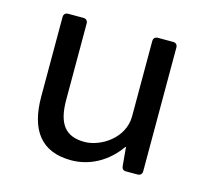

<svg xmlns="http://www.w3.org/2000/svg" viewBox="-77 -548 692 646"><g transform="rotate(15 269.5 -225.0)"><path d="M381.8 -446.3V-184.6C381.8 -107.4 304.7 -59.6 249 -59.6C182.6 -59.6 153.3 -96.7 153.3 -180.7V-446.3C153.3 -456.1 147.5 -461.9 137.7 -461.9H85C75.2 -461.9 69.3 -456.1 69.3 -446.3V-169.9C69.3 -52.7 117.2 11.7 221.7 11.7C286.1 11.7 346.7 -21.5 386.7 -79.1H388.7L394.5 -14.6C395.5 -4.9 400.4 0 410.2 0H450.2C460 0 465.8 -5.9 465.8 -15.6V-446.3C465.8 -456.1 460 -461.9 450.2 -461.9H397.5C387.7 -461.9 381.8 -456.1 381.8 -446.3Z"/></g></svg>

Font: Ed Sans Neue
Style: Regular
Weight: 400
Designer: Stephen Hutchings
Version: Version 1.004;PS 001.004;hotconv 1.0.88;makeotf.lib2.5.64775